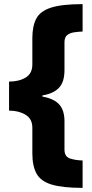

<svg xmlns="http://www.w3.org/2000/svg" viewBox="-20 -744 449 932"><path d="M381 168Q284 168 231 152Q178 136 157.5 99Q137 62 137 0V-124Q137 -167 104 -187Q71 -207 24 -207V-348Q72 -348 104.5 -367.5Q137 -387 137 -431V-558Q137 -617 156 -653.5Q175 -690 228 -707Q281 -724 381 -724V-591Q359 -590 339 -587Q319 -584 306 -573.5Q293 -563 293 -539V-404Q293 -345 265.5 -317Q238 -289 186 -281V-275Q240 -266 266.5 -238Q293 -210 293 -155V-18Q293 16 319 25Q345 34 381 35Z"/></svg>

Font: Noto Sans Myanmar SemiCondensed Black
Style: Regular
Weight: 900
Width: 4
Designer: Monotype Design Team
Foundry: Monotype Imaging Inc.
Version: Version 2.107; ttfautohint (v1.8.4.7-5d5b)